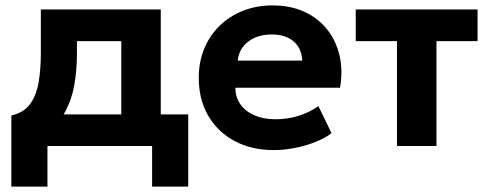

<svg xmlns="http://www.w3.org/2000/svg" viewBox="-20 -540 1809 710"><path d="M428.5 0V-388H264.5V-342.5Q264.5 -281.5 255 -227Q245.5 -172.5 222 -128.8Q198.5 -85 157.2 -54.8Q116 -24.5 52 -12L22 -113Q67.5 -123 91 -155Q114.5 -187 122.8 -235.2Q131 -283.5 131 -342.5V-505H574.5V0ZM22 150V-113L102 -106.5L125 -117H676V150H542.5V0H155.5V150Z M992.5 15Q910 15 847.5 -18.5Q785 -52 750 -112Q715 -172 715 -252.5Q715 -311 735.2 -360Q755.5 -409 792.2 -444.8Q829 -480.5 878.8 -500.2Q928.5 -520 988 -520Q1053.5 -520 1104.2 -497Q1155 -474 1188.5 -432.8Q1222 -391.5 1235.2 -336Q1248.5 -280.5 1237.5 -215.5H850.5Q850.5 -180.5 868.8 -154.5Q887 -128.5 920.2 -113.8Q953.5 -99 998 -99Q1042 -99 1082 -111Q1122 -123 1157.5 -147.5L1206 -47.5Q1182 -29 1146 -14.8Q1110 -0.5 1069.8 7.2Q1029.5 15 992.5 15ZM859 -316H1097.5Q1096 -360.5 1066.2 -386.5Q1036.5 -412.5 984.5 -412.5Q932.5 -412.5 898.2 -386.5Q864 -360.5 859 -316Z M1448 0V-388H1295.5V-505H1746V-388H1594V0Z"/></svg>

Font: Geologica SemiBold
Style: Regular
Weight: 600
Designer: Sindre Bremnes, Frode Helland
Foundry: Monokrom Skriftforlag AS
Version: Version 1.010;gftools[0.9.28]